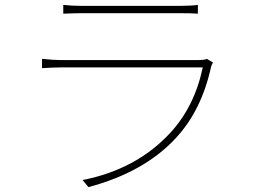

<svg xmlns="http://www.w3.org/2000/svg" viewBox="-20 -742 1040 786"><path d="M852 -486 847 -477Q845 -471 844 -468Q805 -290 700 -177Q571 -37 342 24L318 -5Q537 -48 675 -196Q776 -304 810 -466H231Q197 -466 152 -463V-501Q202 -496 231 -496H790Q802 -496 810 -497Q822 -498 827 -501ZM239 -722Q272 -718 314 -718H717Q762 -718 790 -722V-686Q769 -688 716 -688H314Q289 -688 239 -686Z"/></svg>

Font: Noto Sans CJK TC Thin
Style: Regular
Weight: 250
Designer: Ryoko NISHIZUKA ???? (kana & ideographs); Paul D. Hunt (Latin, Greek & Cyrillic); Wenlong ZHANG ??? (bopomofo); Sandoll 
Foundry: Adobe Systems Incorporated
Version: Version 1.004 January 19, 2016